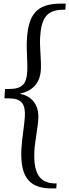

<svg xmlns="http://www.w3.org/2000/svg" viewBox="-20 -780 387 1071"><path d="M346.7 -759.8H318.8C181.6 -759.8 136.7 -695.8 129.9 -554.7C127 -495.6 134.8 -432.6 131.8 -380.4C127.9 -312.5 105 -283.7 30.8 -283.7H7.8L4.9 -231.4H27.8C102.1 -231.4 122.1 -198.7 118.7 -130.4C115.7 -78.6 103 -11.7 99.6 47.4C91.8 188 128.9 271 265.6 271H293.9L295.9 243.2C192.9 246.1 166 175.3 171.9 61C173.8 16.1 191.9 -72.8 193.8 -119.6C197.8 -202.6 149.9 -245.6 92.8 -256.3V-258.3C150.9 -269.5 203.6 -308.6 208 -391.6C210.9 -438.5 200.7 -523.9 203.6 -568.8C210 -682.6 241.7 -729 344.7 -725.6Z"/></svg>

Font: Lora Italic
Style: Regular
Weight: 400
Italic angle: -3°
Designer: Olga Karpushina, Alexei Vanyashin
Foundry: Cyreal
Version: Version 1.011;PS 001.011;hotconv 1.0.70;makeotf.lib2.5.58329